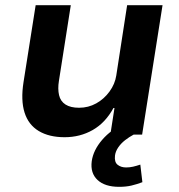

<svg xmlns="http://www.w3.org/2000/svg" viewBox="-20 -521 691 743"><path d="M230 10Q170 10 130 -14Q90 -38 75 -85.5Q60 -133 71 -203L118 -501H254L208 -208Q203 -177 208.5 -153Q214 -129 233.5 -116.5Q253 -104 286 -104Q322 -104 352.5 -121Q383 -138 404 -167Q425 -196 430 -229L472 -501H609L530 0H407L423 -103H419Q388 -46 339 -18Q290 10 230 10ZM441 202Q386 202 357.5 175.5Q329 149 335 103Q341 60 375.5 20Q410 -20 461 -42L497 0Q480 9 464 21.5Q448 34 437.5 49.5Q427 65 425 81Q422 106 435 116.5Q448 127 468 127Q482 127 495 124Q508 121 523 116L531 184Q510 192 489 197Q468 202 441 202Z"/></svg>

Font: Nunito Sans 7pt
Style: Bold Italic
Weight: 700
Italic angle: -9°
Version: Version 3.101;gftools[0.9.27]